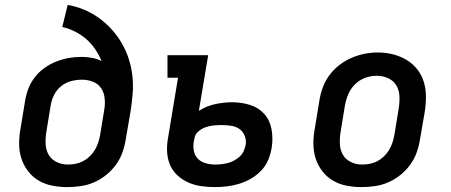

<svg xmlns="http://www.w3.org/2000/svg" viewBox="-20 -755 1840 783"><path d="M254 8Q223 8 192.5 2Q162 -4 137 -19Q112 -34 94 -57.5Q76 -81 67 -109.5Q58 -138 58 -169.5Q58 -201 64 -232L82 -342Q86 -368 95.5 -393Q105 -418 122 -440Q139 -462 161.5 -478Q184 -494 209.5 -504Q235 -514 260.5 -518.5Q286 -523 312 -523Q334 -523 355.5 -519Q377 -515 394 -506Q384 -531 368.5 -554Q353 -577 332.5 -595Q312 -613 286.5 -626Q261 -639 234 -645L256 -735Q291 -729 324 -715Q357 -701 385 -680.5Q413 -660 436 -634.5Q459 -609 476.5 -579Q494 -549 505 -515Q516 -481 520 -445Q524 -409 521 -372Q518 -335 512 -298L493 -188Q489 -161 479.5 -134Q470 -107 453 -83.5Q436 -60 413 -41.5Q390 -23 363.5 -11.5Q337 0 309 4Q281 8 254 8ZM256 -84Q272 -84 288 -87Q304 -90 318.5 -97.5Q333 -105 345.5 -117Q358 -129 366.5 -143Q375 -157 380 -172Q385 -187 388 -203L405 -306Q409 -329 407 -352.5Q405 -376 393 -394.5Q381 -413 359.5 -421.5Q338 -430 315 -430Q293 -430 271 -424.5Q249 -419 230.5 -404.5Q212 -390 201.5 -369.5Q191 -349 187 -327L169 -217Q165 -193 166 -168.5Q167 -144 178 -124.5Q189 -105 210.5 -94.5Q232 -84 256 -84Q256 -84 256 -84Q256 -84 256 -84Z M856 8Q828 8 800 4Q772 0 747.5 -11Q723 -22 703.5 -40Q684 -58 673.5 -82.5Q663 -107 661.5 -135Q660 -163 665 -191L706 -438H663V-530H829L791 -303Q807 -313 824 -320Q841 -327 858 -330.5Q875 -334 892.5 -336Q910 -338 927 -338Q965 -338 1000 -327Q1035 -316 1058 -290Q1081 -264 1087.5 -227Q1094 -190 1088 -153Q1084 -128 1074 -103.5Q1064 -79 1045.5 -59.5Q1027 -40 1003.5 -26.5Q980 -13 955.5 -5.5Q931 2 906 5Q881 8 856 8ZM858 -84Q871 -84 884 -85.5Q897 -87 910 -90.5Q923 -94 935 -100.5Q947 -107 957.5 -116.5Q968 -126 973.5 -138.5Q979 -151 982 -164Q985 -183 978 -201Q971 -219 956.5 -229Q942 -239 923 -242Q904 -245 885 -245Q868 -245 852 -243.5Q836 -242 819.5 -236.5Q803 -231 789 -219Q775 -207 773 -191L770 -176Q767 -156 771 -137.5Q775 -119 788 -106.5Q801 -94 819.5 -89Q838 -84 858 -84Z M1454 8Q1423 8 1392.5 2Q1362 -4 1337 -19Q1312 -34 1294 -57.5Q1276 -81 1267 -109.5Q1258 -138 1258 -169.5Q1258 -201 1264 -232L1282 -342Q1286 -369 1295.5 -396Q1305 -423 1322 -446.5Q1339 -470 1362.5 -488.5Q1386 -507 1412.5 -518.5Q1439 -530 1466 -535.5Q1493 -541 1521 -541Q1553 -541 1582.5 -533.5Q1612 -526 1637.5 -511Q1663 -496 1681.5 -472.5Q1700 -449 1708.5 -420.5Q1717 -392 1717 -360.5Q1717 -329 1712 -298L1693 -188Q1689 -161 1679.5 -134Q1670 -107 1653 -83.5Q1636 -60 1613 -41.5Q1590 -23 1563.5 -11.5Q1537 0 1509 4Q1481 8 1454 8ZM1456 -84Q1472 -84 1488 -87Q1504 -90 1518.5 -97.5Q1533 -105 1545.5 -117Q1558 -129 1566.5 -143Q1575 -157 1580 -172Q1585 -187 1588 -203L1606 -313Q1610 -338 1609 -362.5Q1608 -387 1596.5 -406.5Q1585 -426 1563 -436Q1541 -446 1517 -446Q1501 -446 1485.5 -442.5Q1470 -439 1455.5 -431.5Q1441 -424 1429 -412.5Q1417 -401 1408.5 -387Q1400 -373 1395 -357.5Q1390 -342 1387 -327L1369 -217Q1365 -193 1366 -168.5Q1367 -144 1378 -124.5Q1389 -105 1410.5 -94.5Q1432 -84 1456 -84Q1456 -84 1456 -84Q1456 -84 1456 -84Z"/></svg>

Font: Iosevka Curly Slab SmBdEx
Style: Italic
Weight: 600
Width: 7
Italic angle: -9°
Monospace: yes
Designer: Belleve Invis
Foundry: Belleve Invis
Version: Version 11.1.0; ttfautohint (v1.8.3)